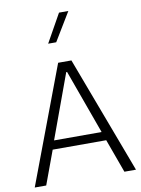

<svg xmlns="http://www.w3.org/2000/svg" viewBox="-101 -1010 793 1078"><g transform="rotate(-10 296.0 -471.5)"><path d="M449.2 -191.9 519 0H585L334.5 -667H258.8L7.8 0H73.2L144 -191.9ZM299.3 -607.4 431.6 -241.7H160.6L294.4 -607.4ZM222.2 -782.2H268.1L365.7 -943.4H312.5Z"/></g></svg>

Font: Estedad Light
Style: Regular
Weight: 300
Designer: Amin Abedi
Version: Version 7.3